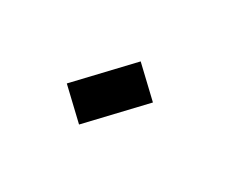

<svg xmlns="http://www.w3.org/2000/svg" viewBox="-48 -971 546 455"><g transform="rotate(30 225.0 -743.5)"><path d="M184.6 -642.1 110.8 -711.9 236.3 -844.7 310.1 -774.9Z"/></g></svg>

Font: Anka/Coder Narrow
Style: Bold
Weight: 700
Width: 3
Monospace: yes
Version: Version 001.100